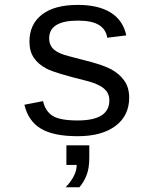

<svg xmlns="http://www.w3.org/2000/svg" viewBox="-20 -557 640 799"><path d="M517.6 -150.9Q517.6 -75.7 460.7 -33Q403.8 9.8 303.2 9.8Q202.6 9.8 150.1 -21.7Q97.7 -53.2 81.5 -121.1L159.2 -136.2Q168.5 -94.2 199 -75Q229.5 -55.7 303.2 -55.7Q435.1 -55.7 435.1 -139.2Q435.1 -170.4 411.1 -189.7Q387.2 -209 337.9 -221.2Q209 -252.9 174.3 -271Q139.6 -289.1 121.1 -316.2Q102.5 -343.3 102.5 -383.8Q102.5 -455.6 154.3 -496.1Q206.1 -536.6 304.2 -536.6Q390.1 -536.6 441.4 -504.2Q492.7 -471.7 505.4 -409.7L426.3 -399.9Q420.9 -435.1 391.6 -453.1Q362.3 -471.2 304.2 -471.2Q184.6 -471.2 184.6 -397.5Q184.6 -368.2 204.8 -350.6Q225.1 -333 270 -322.3L328.1 -307.1Q407.7 -287.6 442.6 -268.6Q477.5 -249.5 497.6 -220.9Q517.6 -192.4 517.6 -150.9ZM351.6 99.6Q351.6 142.1 340.8 170.7Q330.1 199.2 310.5 222.2H253.4Q299.3 173.3 299.3 129.4H256.3V47.9H351.6Z"/></svg>

Font: Liberation Mono
Style: Regular
Weight: 400
Monospace: yes
Designer: Steve Matteson
Foundry: Ascender Corporation
Version: Version 2.1.5